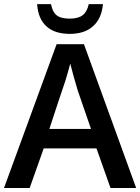

<svg xmlns="http://www.w3.org/2000/svg" viewBox="-20 -937 700 957"><path d="M530.8 0 460.9 -197.3H197.8L127.9 0H0L262.2 -716.8H398.4L658.7 0ZM433.6 -294.4 367.2 -486.8Q357.9 -517.6 347.2 -555.9Q336.4 -594.2 330.1 -620.1Q320.8 -583.5 306.6 -536.6Q276.4 -448.7 226.1 -294.4ZM165 -916.5H234.4Q239.7 -889.2 250.5 -873.5Q261.2 -857.9 279.8 -851.1Q298.3 -844.2 328.6 -844.2Q370.1 -844.2 392.1 -861.3Q414.1 -878.4 422.4 -916.5H493.2Q486.8 -845.2 444.1 -806.6Q401.4 -768.1 328.1 -768.1Q252.4 -768.1 211.2 -805.9Q169.9 -843.8 165 -916.5Z"/></svg>

Font: Viking Open Sans Light
Style: Bold
Weight: 600
Foundry: Ascender Corporation
Version: Version 2.001